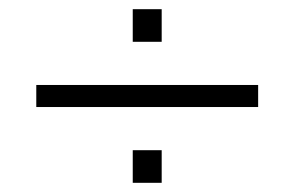

<svg xmlns="http://www.w3.org/2000/svg" viewBox="-20 -570 640 418"><path d="M59 -337V-385H542V-337ZM269 -172V-243H332V-172ZM269 -479V-550H332V-479Z"/></svg>

Font: Mona Sans Light
Style: Regular
Weight: 300
Designer: Deni Anggara
Foundry: GitHub
Version: Version 2.000